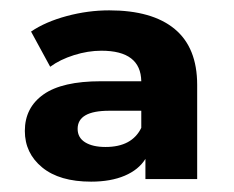

<svg xmlns="http://www.w3.org/2000/svg" viewBox="-20 -770 452 371"><path d="M361 -606V-424H261V-463Q248 -442 221 -430.5Q194 -419 156 -419Q95 -419 61.5 -446.5Q28 -474 28 -517Q28 -562 64 -587.5Q100 -613 175 -613H253Q252 -672 176 -672Q150 -672 123 -663.5Q96 -655 77 -641L40 -709Q68 -728 109 -739Q150 -750 191 -750Q274 -750 317.5 -714Q361 -678 361 -606ZM253 -523V-556H191Q130 -556 130 -521Q130 -504 144.5 -495Q159 -486 184 -486Q235 -486 253 -523Z"/></svg>

Font: Montserrat Alternates
Style: Bold
Weight: 700
Designer: Julieta Ulanovsky
Foundry: Julieta Ulanovsky
Version: Version 7.200